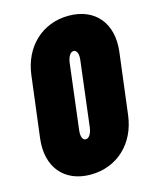

<svg xmlns="http://www.w3.org/2000/svg" viewBox="-110 -786 700 873"><g transform="rotate(-15 240.0 -350.0)"><path d="M208 12C333 12 426 -75 442 -206L478 -494C494 -625 422 -712 297 -712C173 -712 80 -625 64 -494L28 -206C12 -75 84 12 208 12ZM228 -149C213 -149 206 -167 209 -195L247 -505C251 -533 263 -551 277 -551C293 -551 300 -533 297 -505L259 -195C255 -167 243 -149 228 -149Z"/></g></svg>

Font: Barlow Condensed Black
Style: Italic
Weight: 900
Width: 3
Italic angle: -7°
Designer: Jeremy Tribby
Foundry: Tribby Type
Version: Version 1.422;hotconv 1.0.109;makeotfexe 2.5.65596